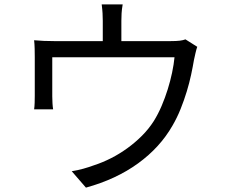

<svg xmlns="http://www.w3.org/2000/svg" viewBox="-20 -821 1040 878"><path d="M882 -607Q878 -596 874 -578.5Q870 -561 867 -547Q862 -517 854 -479.5Q846 -442 834 -402.5Q822 -363 806 -323Q790 -283 769 -247Q712 -147 611.5 -74Q511 -1 373 37L308 -38Q334 -42 361 -49.5Q388 -57 412 -66Q449 -78 487.5 -97.5Q526 -117 562 -143Q598 -169 629 -200Q660 -231 683 -267Q703 -299 719 -336.5Q735 -374 747 -412.5Q759 -451 767 -489Q775 -527 778 -559H219V-380Q219 -366 220 -349Q221 -332 223 -321H136Q138 -334 138.5 -352Q139 -370 139 -384V-560Q139 -576 138.5 -598Q138 -620 136 -637Q158 -635 180.5 -634Q203 -633 229 -633H450V-726Q450 -742 449 -760Q448 -778 445 -801H541Q537 -778 536 -760Q535 -742 535 -726V-633H759Q787 -633 802.5 -635Q818 -637 828 -641Z"/></svg>

Font: SpoqaHanSansJP-Regular
Style: Regular
Weight: 400
Designer: [Source Han Sans]
Ryoko NISHIZUKA  (kana & ideographs); Paul D. Hunt (Latin, Greek & Cyrillic); Wenlong ZHANG  (bopomofo
Foundry: Spoqa (http://bi.spoqa.com)
Version: Version 1.002.20150607